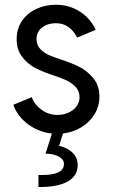

<svg xmlns="http://www.w3.org/2000/svg" viewBox="-20 -545 474 793"><path d="M155.3 177.7Q244.1 177.7 244.1 131.8Q244.1 113.8 223.1 101.8Q202.1 89.8 168 89.8L194.3 6.8Q155.8 2.4 122.8 -14.9Q89.8 -32.2 67.1 -58.1Q44.4 -84 35.2 -112.3L111.3 -143.6Q122.1 -113.3 151.4 -91.8Q180.7 -70.3 216.8 -70.3Q240.7 -70.3 261.7 -79.3Q282.7 -88.4 295.7 -105.2Q308.6 -122.1 308.6 -143.6Q308.6 -168.9 292 -186.3Q275.4 -203.6 252.7 -213.9Q230 -224.1 198.2 -234.4Q196.3 -235.4 187.5 -238.3Q149.9 -251 120.4 -267.3Q90.8 -283.7 69.8 -312.5Q48.8 -341.3 48.8 -383.8Q48.8 -427.2 71.3 -459.5Q93.8 -491.7 130.9 -508.5Q168 -525.4 210.9 -525.4Q251 -525.4 283.9 -511Q316.9 -496.6 339.8 -473.1Q362.8 -449.7 375 -421.9L298.8 -389.6Q268.1 -449.2 210.9 -449.2Q177.7 -449.2 154.3 -431.6Q130.9 -414.1 130.9 -383.8Q130.9 -358.9 146.5 -342.5Q162.1 -326.2 181.9 -317.6Q201.7 -309.1 235.4 -297.9Q275.9 -284.7 307.9 -268.8Q339.8 -252.9 365.2 -222.4Q390.6 -191.9 390.6 -146.5Q390.6 -106.4 370.6 -73.5Q350.6 -40.5 316.2 -19.5Q281.7 1.5 240.2 6.3L224.1 57.1Q260.3 65.9 280.5 86.4Q300.8 106.9 300.8 137.7Q300.8 181.2 259.8 204.6Q218.8 228 138.7 227.5V177.7Z"/></svg>

Font: Reddit Sans Vanilla
Style: Regular
Weight: 400
Designer: Stephen Hutchings
Foundry: Reddit
Version: Version 1.013